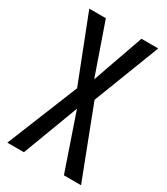

<svg xmlns="http://www.w3.org/2000/svg" viewBox="-179 -793 758 873"><g transform="rotate(30 200.0 -357.0)"><path d="M394 0H304L204 -292L94 0H7L158 -373L25 -714H112L205 -447L299 -714H387L253 -367Z"/></g></svg>

Font: Noto Sans ExtraCondensed
Style: Regular
Weight: 400
Width: 2
Designer: Monotype Design Team
Foundry: Monotype Imaging Inc.
Version: Version 2.013